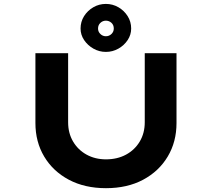

<svg xmlns="http://www.w3.org/2000/svg" viewBox="-20 -979 1109 1005"><path d="M534.6 6Q423.5 6 340.4 -38.2Q257.4 -82.4 211.4 -159.4Q165.4 -236.4 165.4 -335V-700.4H336.6V-339Q336.6 -282.1 362.5 -238.2Q388.4 -194.3 433.2 -169.6Q478.1 -144.9 534.6 -144.9Q594 -144.9 639.7 -169.6Q685.3 -194.3 711.5 -238.2Q737.7 -282.1 737.7 -339V-700.4H903.9V-335Q903.9 -236.4 857.8 -159.4Q811.8 -82.4 729.1 -38.2Q646.4 6 534.6 6ZM534.2 -707.3Q499.3 -707.3 469.1 -724.4Q439 -741.5 420.3 -769.2Q401.7 -797 401.7 -829.6Q401.7 -865.3 420 -894.5Q438.4 -923.6 468.6 -941.1Q498.7 -958.5 534.2 -958.5Q569.5 -958.5 599.7 -941.1Q629.9 -923.6 648.2 -894.5Q666.6 -865.3 666.6 -829.6Q666.6 -797 648.2 -769.2Q629.9 -741.5 599.7 -724.4Q569.5 -707.3 534.2 -707.3ZM534.2 -789.3Q551.2 -789.3 563.4 -801.1Q575.6 -812.8 575.6 -829.6Q575.6 -848.5 563.2 -859.7Q550.8 -870.8 534.2 -870.8Q517.6 -870.8 505.4 -859.2Q493.2 -847.7 493.2 -829.6Q493.2 -812.8 505.4 -801.1Q517.6 -789.3 534.2 -789.3Z"/></svg>

Font: Lexend Zetta
Style: Regular
Weight: 400
Designer: Bonnie Shaver-Troup, Thomas Jockin
Foundry: Lexend
Version: Version 1.007